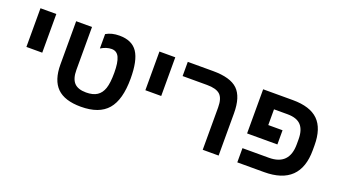

<svg xmlns="http://www.w3.org/2000/svg" viewBox="-57 -1054 2633 1501"><g transform="rotate(20 1260.0 -303.0)"><path d="M85 -606H216.8V-284.2H85Z M643.6 9.8Q508.8 9.8 445.3 -53Q381.8 -115.7 381.8 -246.1V-606H513.7V-249Q513.7 -176.3 544.9 -142.6Q576.2 -108.9 644.5 -108.9Q701.2 -108.9 735.1 -131.1Q769 -153.3 784.4 -198.7Q799.8 -244.1 799.8 -329.1Q799.8 -413.6 780.8 -455.3Q761.7 -497.1 717.8 -497.1Q674.8 -497.1 628.9 -469.2V-588.9Q674.3 -616.2 739.7 -616.2Q844.2 -616.2 889.9 -548.1Q935.5 -480 935.5 -330.1Q935.5 -153.3 865.5 -71.8Q795.4 9.8 643.6 9.8Z M1074.7 -606H1206.5V-284.2H1074.7Z M1787.6 0H1655.3V-352.1Q1655.3 -427.7 1622.8 -457.8Q1590.3 -487.8 1513.7 -487.8H1310.5V-606H1521.5Q1665.5 -606 1726.6 -547.1Q1787.6 -488.3 1787.6 -351.1Z M2331.5 -333Q2331.5 -411.1 2295.9 -449.5Q2260.3 -487.8 2183.6 -487.8H2070.8V-356.9H2189.5V-238.8H1937.5V-606H2184.6Q2328.1 -606 2396.5 -539.1Q2464.8 -472.2 2464.8 -331.1V-291Q2464.8 0 2165.5 0H1942.9V-118.2H2162.6Q2331.5 -118.2 2331.5 -292Z"/></g></svg>

Font: Arial
Style: Bold
Weight: 700
Designer: Steve Matteson
Foundry: Ascender Corporation
Version: Version 2.00.3